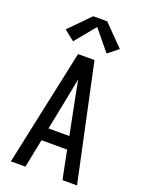

<svg xmlns="http://www.w3.org/2000/svg" viewBox="-178 -1059 855 1140"><g transform="rotate(20 250.0 -488.5)"><path d="M41 0 198 -735H302L459 0H367L331 -180H169L133 0ZM316 -260 270 -490Q265 -516 260 -542Q255 -568 250 -595Q245 -568 240 -542Q235 -516 230 -490L184 -260ZM144 -796 79 -848 206 -977H294L421 -848L356 -796L250 -925Z"/></g></svg>

Font: Iosevka SS04 Medium
Style: Regular
Weight: 500
Monospace: yes
Designer: Belleve Invis
Foundry: Belleve Invis
Version: Version 19.0.0; ttfautohint (v1.8.4)